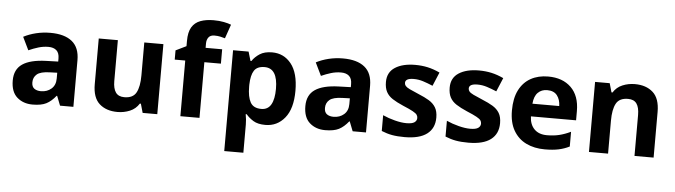

<svg xmlns="http://www.w3.org/2000/svg" viewBox="-56 -1008 5238 1491"><g transform="rotate(5 2563.5 -262.5)"><path d="M302 -557Q412 -557 470.5 -509.5Q529 -462 529 -364V0H425L396 -74H392Q357 -30 318 -10Q279 10 211 10Q138 10 90 -32.5Q42 -75 42 -163Q42 -250 103 -291.5Q164 -333 286 -337L381 -340V-364Q381 -407 358.5 -427Q336 -447 296 -447Q256 -447 218 -435.5Q180 -424 142 -407L93 -508Q137 -531 190.5 -544Q244 -557 302 -557ZM323 -251Q251 -249 223 -225Q195 -201 195 -162Q195 -128 215 -113.5Q235 -99 267 -99Q315 -99 348 -127.5Q381 -156 381 -208V-253Z M1183 -546V0H1069L1049 -70H1041Q1015 -28 969.5 -9Q924 10 873 10Q785 10 732 -37.5Q679 -85 679 -190V-546H828V-227Q828 -169 849 -139Q870 -109 916 -109Q984 -109 1009 -155.5Q1034 -202 1034 -289V-546Z M1641 -434H1512V0H1363V-434H1281V-506L1363 -546V-586Q1363 -656 1386.5 -694.5Q1410 -733 1453.5 -749Q1497 -765 1556 -765Q1600 -765 1635.5 -758Q1671 -751 1693 -742L1655 -633Q1638 -638 1618 -642.5Q1598 -647 1572 -647Q1541 -647 1526.5 -628Q1512 -609 1512 -580V-546H1641Z M2030 -556Q2122 -556 2179 -484.5Q2236 -413 2236 -274Q2236 -135 2177 -62.5Q2118 10 2026 10Q1967 10 1932 -11.5Q1897 -33 1875 -60H1867Q1875 -18 1875 20V240H1726V-546H1847L1868 -475H1875Q1897 -508 1934 -532Q1971 -556 2030 -556ZM1982 -437Q1924 -437 1900.5 -401Q1877 -365 1875 -291V-275Q1875 -196 1898.5 -153.5Q1922 -111 1984 -111Q2035 -111 2059.5 -153.5Q2084 -196 2084 -276Q2084 -437 1982 -437Z M2583 -557Q2693 -557 2751.5 -509.5Q2810 -462 2810 -364V0H2706L2677 -74H2673Q2638 -30 2599 -10Q2560 10 2492 10Q2419 10 2371 -32.5Q2323 -75 2323 -163Q2323 -250 2384 -291.5Q2445 -333 2567 -337L2662 -340V-364Q2662 -407 2639.5 -427Q2617 -447 2577 -447Q2537 -447 2499 -435.5Q2461 -424 2423 -407L2374 -508Q2418 -531 2471.5 -544Q2525 -557 2583 -557ZM2604 -251Q2532 -249 2504 -225Q2476 -201 2476 -162Q2476 -128 2496 -113.5Q2516 -99 2548 -99Q2596 -99 2629 -127.5Q2662 -156 2662 -208V-253Z M3344 -162Q3344 -79 3285.5 -34.5Q3227 10 3111 10Q3054 10 3013 2.5Q2972 -5 2931 -22V-145Q2975 -125 3026 -112Q3077 -99 3116 -99Q3160 -99 3178.5 -112Q3197 -125 3197 -146Q3197 -160 3189.5 -171Q3182 -182 3157 -196Q3132 -210 3079 -232Q3028 -254 2995 -275.5Q2962 -297 2946 -327.5Q2930 -358 2930 -404Q2930 -480 2989 -518Q3048 -556 3146 -556Q3197 -556 3243 -546Q3289 -536 3338 -513L3293 -406Q3253 -423 3217 -434.5Q3181 -446 3144 -446Q3078 -446 3078 -410Q3078 -397 3086.5 -386.5Q3095 -376 3119.5 -364Q3144 -352 3192 -332Q3239 -313 3273 -292.5Q3307 -272 3325.5 -241.5Q3344 -211 3344 -162Z M3841 -162Q3841 -79 3782.5 -34.5Q3724 10 3608 10Q3551 10 3510 2.5Q3469 -5 3428 -22V-145Q3472 -125 3523 -112Q3574 -99 3613 -99Q3657 -99 3675.5 -112Q3694 -125 3694 -146Q3694 -160 3686.5 -171Q3679 -182 3654 -196Q3629 -210 3576 -232Q3525 -254 3492 -275.5Q3459 -297 3443 -327.5Q3427 -358 3427 -404Q3427 -480 3486 -518Q3545 -556 3643 -556Q3694 -556 3740 -546Q3786 -536 3835 -513L3790 -406Q3750 -423 3714 -434.5Q3678 -446 3641 -446Q3575 -446 3575 -410Q3575 -397 3583.5 -386.5Q3592 -376 3616.5 -364Q3641 -352 3689 -332Q3736 -313 3770 -292.5Q3804 -272 3822.5 -241.5Q3841 -211 3841 -162Z M4182 -556Q4295 -556 4361 -491.5Q4427 -427 4427 -308V-236H4075Q4077 -173 4112.5 -137Q4148 -101 4211 -101Q4264 -101 4307 -111.5Q4350 -122 4396 -144V-29Q4356 -9 4311.5 0.5Q4267 10 4204 10Q4122 10 4059 -20.5Q3996 -51 3960 -113Q3924 -175 3924 -269Q3924 -365 3956.5 -428.5Q3989 -492 4047 -524Q4105 -556 4182 -556ZM4183 -450Q4140 -450 4111.5 -422Q4083 -394 4078 -335H4287Q4286 -385 4261 -417.5Q4236 -450 4183 -450Z M4858 -556Q4946 -556 4999 -508.5Q5052 -461 5052 -356V0H4903V-319Q4903 -378 4882 -407.5Q4861 -437 4815 -437Q4747 -437 4722 -390.5Q4697 -344 4697 -257V0H4548V-546H4662L4682 -476H4690Q4716 -518 4761.5 -537Q4807 -556 4858 -556Z"/></g></svg>

Font: Noto Sans Myanmar
Style: Bold
Weight: 700
Designer: Monotype Design Team
Foundry: Monotype Imaging Inc.
Version: Version 2.107; ttfautohint (v1.8.4.7-5d5b)